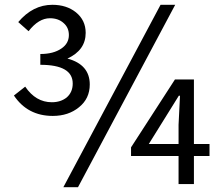

<svg xmlns="http://www.w3.org/2000/svg" viewBox="-20 -767 929 800"><path d="M56 -675Q117 -747 198 -747Q257 -747 296 -716Q337 -683 337 -630Q337 -558 261 -523Q354 -498 354 -415Q354 -356 309 -320Q265 -284 200 -284Q95 -284 38 -369L85 -406Q129 -341 196 -341Q233 -341 258 -361Q283 -383 283 -419Q283 -497 148 -497V-542Q203 -542 236 -565Q267 -586 267 -621Q267 -652 245 -671Q223 -691 188 -691Q141 -691 99 -637ZM710 -747 305 13H244L649 -747ZM724 -167V-247L730 -368H725L600 -167ZM853 -117H788V0H724V-117H526V-153L709 -436H788V-167H853Z"/></svg>

Font: Source Han Sans K Regular
Style: Regular
Weight: 400
Designer: Ryoko NISHIZUKA  (kana & ideographs); Paul D. Hunt (Latin, Greek & Cyrillic); Wenlong ZHANG  (bopomofo); Sandoll Communi
Foundry: Adobe Systems Incorporated
Version: Version 1.00 July 18, 2014, initial release